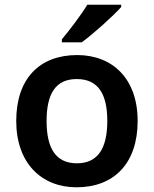

<svg xmlns="http://www.w3.org/2000/svg" viewBox="-20 -852 654 816"><path d="M495 -822V-832H351C324 -787 274 -722 243 -685V-672H327C376 -707 462 -785 495 -822ZM565 -338C565 -518 458 -618 308 -618C148 -618 49 -518 49 -338C49 -158 157 -56 305 -56C465 -56 565 -158 565 -338ZM178 -338C178 -453 216 -516 306 -516C397 -516 436 -453 436 -338C436 -223 397 -158 307 -158C216 -158 178 -223 178 -338Z"/></svg>

Font: Noto Sans Malayalam UI SemiBold
Style: Regular
Weight: 600
Designer: Jelle Bosma - Monotype Design Team
Foundry: Monotype Imaging Inc.
Version: Version 2.104